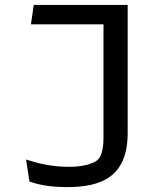

<svg xmlns="http://www.w3.org/2000/svg" viewBox="-20 -750 660 782"><path d="M500 -208.5V-730H117.5L106 -651H401.5V-192C401.5 -138 392 -110 375 -96.5C358.5 -83.5 319.5 -70.5 262 -70.5C193 -70.5 139.5 -83 86 -100.5L100 -10.5C137 2 180.5 12 254 12C391 12 500 -28.5 500 -208.5Z"/></svg>

Font: Monaspace Argon
Style: Regular
Weight: 400
Designer: Riley Cran & the Lettermatic Team
Foundry: Lettermatic
Version: Version 1.200 (Monaspace Argon)